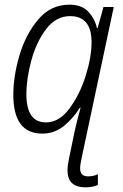

<svg xmlns="http://www.w3.org/2000/svg" viewBox="-20 -562 527 822"><path d="M399 230V184Q380 193 357 193Q323 193 323 159Q323 144 330 112L467 -532H423L398 -442H395Q386 -482 358 -512Q330 -542 277 -542Q197 -542 143.5 -478.5Q90 -415 63.5 -325.5Q37 -236 37 -156Q37 10 161 10Q214 10 254.5 -23.5Q295 -57 322 -101H325Q318 -77 311.5 -50Q305 -23 300 -2L276 114Q269 146 269 167Q269 240 346 240Q376 240 399 230ZM93 -158Q93 -226 114.5 -304.5Q136 -383 178 -438Q220 -493 280 -493Q372 -493 372 -381Q372 -317 346.5 -236.5Q321 -156 277 -97Q233 -38 177 -38Q93 -38 93 -158Z"/></svg>

Font: Noto Sans UI SemiCondensed Light
Style: Italic
Weight: 300
Width: 4
Designer: Monotype Design Team
Foundry: Monotype Imaging Inc.
Version: 1.001